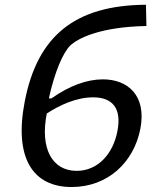

<svg xmlns="http://www.w3.org/2000/svg" viewBox="-20 -758 660 790"><path d="M82 -341.5C36 -105.5 117 11.5 274.5 11.5C425 11.5 531 -91.5 557.5 -228C584 -365.5 505.5 -431.5 403.5 -431.5C337.5 -431.5 266 -405.5 191.5 -353H181C205.5 -465 240 -542 269 -570.5C300.5 -600.5 392.5 -647.5 582.5 -651L580.5 -738.5C284.5 -736.5 133.5 -606.5 82 -341.5ZM172.5 -291C225.5 -325.5 294 -357.5 363.5 -357.5C444 -357.5 481.5 -311 463 -218C445 -124 382 -55 295.5 -55C194.5 -55 144 -147 172.5 -291Z"/></svg>

Font: Monaspace Argon
Style: Italic
Weight: 400
Italic angle: -11°
Designer: Riley Cran & the Lettermatic Team
Foundry: Lettermatic
Version: Version 1.101 (Monaspace Argon)